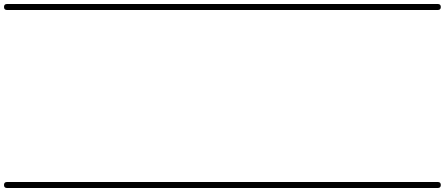

<svg xmlns="http://www.w3.org/2000/svg" viewBox="-35 -575 2224 960"><path d="M0 -555Q179 -555 357.5 -555Q536 -555 715 -555Q730 -555 730 -540Q730 -525 715 -525Q536 -525 357.5 -525Q179 -525 0 -525Q-15 -525 -15 -540Q-15 -555 0 -555ZM0 335Q179 335 357.5 335Q536 335 715 335Q730 335 730 350Q730 365 715 365Q536 365 357.5 365Q179 365 0 365Q-15 365 -15 350Q-15 335 0 335Z M715 -555Q806 -555 896.5 -555Q987 -555 1078 -555Q1093 -555 1093 -540Q1093 -525 1078 -525Q987 -525 896.5 -525Q806 -525 715 -525Q700 -525 700 -540Q700 -555 715 -555ZM715 335Q806 335 896.5 335Q987 335 1078 335Q1093 335 1093 350Q1093 365 1078 365Q987 365 896.5 365Q806 365 715 365Q700 365 700 350Q700 335 715 335Z M1078 -555Q1175 -555 1272 -555Q1369 -555 1466 -555Q1481 -555 1481 -540Q1481 -525 1466 -525Q1369 -525 1272 -525Q1175 -525 1078 -525Q1063 -525 1063 -540Q1063 -555 1078 -555ZM1078 335Q1175 335 1272 335Q1369 335 1466 335Q1481 335 1481 350Q1481 365 1466 365Q1369 365 1272 365Q1175 365 1078 365Q1063 365 1063 350Q1063 335 1078 335Z M1466 -555Q1599 -555 1731.5 -555Q1864 -555 1997 -555Q2012 -555 2012 -540Q2012 -525 1997 -525Q1864 -525 1731.5 -525Q1599 -525 1466 -525Q1451 -525 1451 -540Q1451 -555 1466 -555ZM1466 335Q1599 335 1731.5 335Q1864 335 1997 335Q2012 335 2012 350Q2012 365 1997 365Q1864 365 1731.5 365Q1599 365 1466 365Q1451 365 1451 350Q1451 335 1466 335Z M1997 -555Q2036 -555 2075.5 -555Q2115 -555 2154 -555Q2169 -555 2169 -540Q2169 -525 2154 -525Q2115 -525 2075.5 -525Q2036 -525 1997 -525Q1982 -525 1982 -540Q1982 -555 1997 -555ZM1997 335Q2036 335 2075.5 335Q2115 335 2154 335Q2169 335 2169 350Q2169 365 2154 365Q2115 365 2075.5 365Q2036 365 1997 365Q1982 365 1982 350Q1982 335 1997 335Z"/></svg>

Font: FRB American Cursive Just Guidelines
Style: Italic
Weight: 400
Italic angle: -25°
Version: Version 2.0;Modular Font Editor K font №1